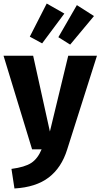

<svg xmlns="http://www.w3.org/2000/svg" viewBox="-26 -847 570 1089"><path d="M239 -827 339 -770 213 -601 143 -639ZM410 -818 507 -756 372 -594 305 -636ZM524 -531 355 1Q323 104 250.5 159.5Q178 215 56 222L39 111Q115 101 151.5 77Q188 53 210 0H156L-6 -531H162L257 -101L361 -531Z"/></svg>

Font: FiraGO
Style: Bold
Weight: 700
Designer: bBox Type
Foundry: bBox Type GmbH
Version: Version 1.001;PS 001.001;hotconv 1.0.88;makeotf.lib2.5.64775